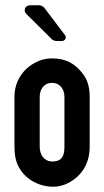

<svg xmlns="http://www.w3.org/2000/svg" viewBox="-20 -704 396 730"><path d="M35 -336V-146C35 -132 36 -120 38 -108C50 -38 115 6 182 6C203 6 223 1 243 -10C289 -35 321 -81 321 -146V-336C321 -371 313 -400 296 -422C266 -462 232 -482 177 -482C155 -482 135 -477 116 -467C68 -443 35 -395 35 -336ZM179 -389C206 -389 225 -366 225 -336V-148C225 -118 220 -90 179 -90C149 -90 131 -114 131 -146V-336C131 -363 146 -389 179 -389ZM193 -548H215C228 -548 235 -562 226 -572L148 -675C145 -679 135 -684 130 -684H94C76 -684 67 -664 80 -651L178 -554C180 -552 190 -548 193 -548Z"/></svg>

Font: DIN Rundschrift
Style: Eng
Weight: 400
Width: 3
Version: Version 1.027